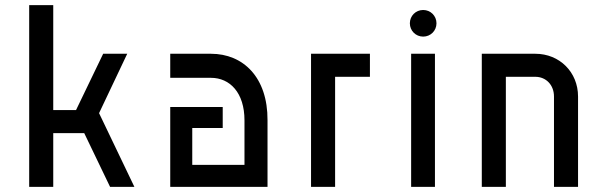

<svg xmlns="http://www.w3.org/2000/svg" viewBox="-20 -730 2360 750"><path d="M383 -520 277 -300H188V-710H94V0H188V-210H309L410 0H505L367 -288L477 -520Z M935 -260V-86H731V-230H850V-312H645V0H1025V-260C1026 -428 930 -520 804 -520H645V-426H804C878 -426 935 -368 935 -260Z M1425 -430V-520H1195V0H1289V-430Z M1586 0H1679V-520H1586ZM1581 -639C1581 -610 1604 -587 1633 -587C1662 -587 1685 -610 1685 -639C1685 -668 1662 -691 1633 -691C1604 -691 1581 -668 1581 -639Z M1862 0H1956V-430H2071C2113 -430 2144 -398 2144 -353V0H2238V-353C2238 -448 2166 -520 2071 -520H1862Z"/></svg>

Font: Grotesk 02 Mince
Style: Bold
Weight: 400
Designer: Frank Adebiaye, contributions by Jérémy Landes, Ariel Martín Pérez
Foundry: Velvetyne Type Foundry
Version: Version 3.000;Glyphs 3.1.2 (3150)